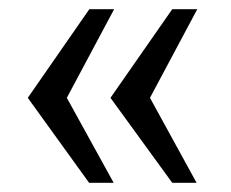

<svg xmlns="http://www.w3.org/2000/svg" viewBox="-20 -470 503 418"><path d="M408 -72H355L220.5 -257L355 -450H409.5L306.5 -257ZM174.5 -450H228.5L125.5 -257L227.5 -72H174L40.5 -257Z"/></svg>

Font: 1883 Sans
Style: Regular
Weight: 400
Designer: 1883 Sans project is a fork of Public Sans.
Version: Version 1.009